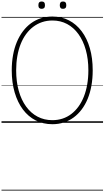

<svg xmlns="http://www.w3.org/2000/svg" viewBox="-20 -1641 1397 2566"><path d="M680 19Q557 19 457 -32Q357 -83 286 -178Q215 -273 176 -405.5Q137 -538 137 -702Q137 -810 154.5 -905.5Q172 -1001 205.5 -1080.5Q239 -1160 286.5 -1223Q334 -1286 394 -1330Q454 -1374 526 -1397Q598 -1420 680 -1420Q802 -1420 901 -1369Q1000 -1318 1071.5 -1223Q1143 -1128 1181 -996Q1219 -864 1219 -701Q1219 -593 1202 -497Q1185 -401 1152 -321Q1119 -241 1071.5 -178Q1024 -115 964 -71Q904 -27 832.5 -4Q761 19 680 19ZM680 -35Q752 -35 816 -56Q880 -77 933.5 -118Q987 -159 1029 -217Q1071 -275 1100.5 -349Q1130 -423 1145.5 -512Q1161 -601 1161 -702Q1161 -852 1126.5 -974.5Q1092 -1097 1028.5 -1185Q965 -1273 877 -1320Q789 -1367 681 -1367Q607 -1367 543 -1345.5Q479 -1324 425 -1283.5Q371 -1243 328.5 -1185Q286 -1127 256.5 -1053Q227 -979 211.5 -890.5Q196 -802 196 -702Q196 -550 230.5 -427.5Q265 -305 329 -217Q393 -129 482 -82Q571 -35 680 -35ZM537 -1523Q515 -1523 504 -1534.5Q493 -1546 493 -1571Q493 -1597 504 -1609Q515 -1621 537 -1621Q559 -1621 570 -1609Q581 -1597 581 -1571Q581 -1546 570 -1534.5Q559 -1523 537 -1523ZM822 -1523Q800 -1523 789.5 -1534.5Q779 -1546 779 -1571Q779 -1597 789.5 -1609Q800 -1621 822 -1621Q844 -1621 855 -1609Q866 -1597 866 -1571Q866 -1546 855 -1534.5Q844 -1523 822 -1523ZM0 895H1357V905H0ZM0 -20H1357V0H0ZM0 -505H1357V-500H0ZM0 -1415H1357V-1405H0Z"/></svg>

Font: Playwrite BE WAL Guides
Style: Regular
Weight: 400
Designer: Veronika Burian, José Scaglione
Foundry: TypeTogether
Version: Version 1.003